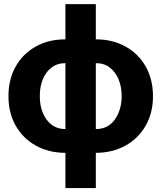

<svg xmlns="http://www.w3.org/2000/svg" viewBox="-20 -748 801 953"><path d="M304.7 10.7Q221.2 10.3 157.5 -25.4Q93.8 -61 57.9 -124.3Q22 -187.5 22 -270.5Q22 -354.5 57.9 -418Q93.8 -481.4 157.5 -517.1Q221.2 -552.7 304.7 -552.7V-727.5H455.6V-552.7Q539.1 -552.7 603 -517.1Q667 -481.4 703.1 -418Q739.3 -354.5 739.3 -270.5Q739.3 -187.5 703.1 -124.3Q667 -61 603 -25.4Q539.1 10.3 455.6 10.7V185.5H304.7ZM304.7 -107.4V-434.6Q264.2 -434.6 235.6 -412.6Q207 -390.6 192.1 -353.5Q177.2 -316.4 177.7 -270.5Q177.2 -225.1 192.4 -188Q207.5 -150.9 236.1 -129.2Q264.6 -107.4 304.7 -107.4ZM455.6 -107.4Q516.6 -107.4 550 -154.8Q583.5 -202.1 584 -270.5Q584 -316.4 568.8 -353.5Q553.7 -390.6 525.1 -412.6Q496.6 -434.6 455.6 -434.6Z"/></svg>

Font: Inter Tight
Style: Bold
Weight: 700
Designer: Rasmus Andersson
Foundry: rsms
Version: Version 3.004; ttfautohint (v1.8.4.7-5d5b)